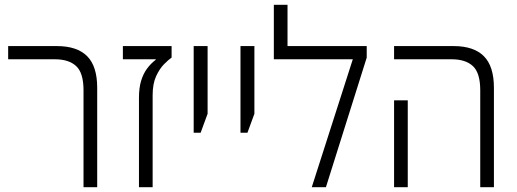

<svg xmlns="http://www.w3.org/2000/svg" viewBox="-20 -780 2154 800"><path d="M328 0V-404Q328 -476 297.5 -504.5Q267 -533 209 -533H14V-588H217Q301 -588 343 -546Q385 -504 385 -414V0Z M559 0V-372Q559 -414 568 -443.5Q577 -473 593 -494.5Q609 -516 629 -531V-533H492V-588H695V-540Q683 -532 664 -513Q645 -494 630.5 -462.5Q616 -431 616 -383V0Z M787 -227V-588H845V-306L816 -227Z M982 -227V-588H1040V-306L1011 -227Z M1178 -588H1508V-540L1338 0H1279L1450 -533H1121V-760H1178Z M1981 0V-404Q1981 -476 1950.5 -504.5Q1920 -533 1862 -533H1622V-588H1870Q1954 -588 1996 -546Q2038 -504 2038 -414V0ZM1622 0V-362H1679V0Z"/></svg>

Font: Noto Sans Hebrew SemiCondensed Light
Style: Regular
Weight: 300
Width: 4
Designer: Monotype Design Team
Foundry: Monotype Imaging Inc.
Version: Version 2.003